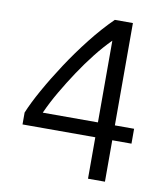

<svg xmlns="http://www.w3.org/2000/svg" viewBox="-79 -760 718 826"><g transform="rotate(10 280.0 -346.5)"><path d="M361 0V-181H43V-233Q61 -277 94 -336Q127 -395 169 -459Q211 -523 259 -584Q307 -645 356 -693H435V-246H519V-181H435V0ZM120 -246H361V-603Q327 -569 293.5 -526.5Q260 -484 228.5 -436.5Q197 -389 169 -341Q141 -293 120 -246Z"/></g></svg>

Font: Ubuntu Sans Mono
Style: Regular
Weight: 400
Monospace: yes
Designer: Dalton Maag Ltd
Foundry: Dalton Maag Ltd
Version: Version 1.006